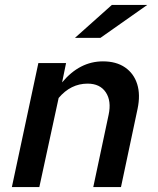

<svg xmlns="http://www.w3.org/2000/svg" viewBox="-20 -756 640 776"><path d="M28 0 135 -501H247L231 -423Q302 -508 396 -508Q450 -508 485.5 -483.5Q521 -459 534.5 -416Q548 -373 536 -316L469 0H357L419 -292Q431 -348 407.5 -383Q384 -418 334 -418Q266 -418 217 -360L139 0ZM283 -603 432 -736H575L386 -603Z"/></svg>

Font: Red Hat Mono Medium
Style: Italic
Weight: 500
Italic angle: -12°
Monospace: yes
Designer: Pentagram, MCKL
Foundry: Pentagram, MCKL
Version: Version 1.023; ttfautohint (v1.8.3)